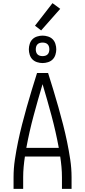

<svg xmlns="http://www.w3.org/2000/svg" viewBox="-20 -1198 540 1218"><path d="M66 0V-74Q66 -130 74.5 -186.5Q83 -243 94.5 -298.5Q106 -354 120 -408.5Q134 -463 149.5 -518Q165 -573 181.5 -627Q198 -681 215 -735H285Q302 -681 318.5 -627Q335 -573 350.5 -518Q366 -463 380 -408.5Q394 -354 405.5 -298.5Q417 -243 425.5 -186.5Q434 -130 434 -74V0H373V-74Q373 -106 370 -139Q367 -172 362 -205H138Q133 -172 130 -139Q127 -106 127 -74V0ZM147 -260H353Q334 -363 307 -463.5Q280 -564 250 -664Q220 -564 193 -463.5Q166 -363 147 -260ZM250 -798Q233 -798 215.5 -803.5Q198 -809 186 -821Q174 -833 168.5 -850.5Q163 -868 163 -885Q163 -902 168.5 -919.5Q174 -937 186 -949Q198 -961 215.5 -966.5Q233 -972 250 -972Q267 -972 284.5 -966.5Q302 -961 314 -949Q326 -937 331.5 -919.5Q337 -902 337 -885Q337 -868 331.5 -850.5Q326 -833 314 -821Q302 -809 284.5 -803.5Q267 -798 250 -798ZM250 -842Q259 -842 267.5 -844.5Q276 -847 282 -853Q288 -859 290.5 -867.5Q293 -876 293 -885Q293 -894 290.5 -902.5Q288 -911 282 -917Q276 -923 267.5 -925.5Q259 -928 250 -928Q241 -928 232.5 -925.5Q224 -923 218 -917Q212 -911 209.5 -902.5Q207 -894 207 -885Q207 -876 209.5 -867.5Q212 -859 218 -853Q224 -847 232.5 -844.5Q241 -842 250 -842ZM241 -1005 202 -1035 313 -1178 362 -1142Z"/></svg>

Font: Iosevka Term Curly Light
Style: Regular
Weight: 300
Designer: Belleve Invis
Foundry: Belleve Invis
Version: Version 32.3.0